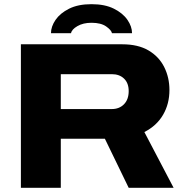

<svg xmlns="http://www.w3.org/2000/svg" viewBox="-20 -899 881 919"><path d="M224 -740Q224 -772 246 -804Q268 -836 311 -857.5Q354 -879 418 -879Q482 -879 525 -857.5Q568 -836 590 -804Q612 -772 612 -740H516Q513 -755 488 -772.5Q463 -790 418 -790Q378 -790 350.5 -774Q323 -758 320 -740ZM80 0V-687H565Q641 -687 691 -657.5Q741 -628 766 -578Q791 -528 791 -468Q791 -402 760.5 -349.5Q730 -297 671 -267L811 0H596L482 -235H271V0ZM271 -377H515Q551 -377 573.5 -400Q596 -423 596 -463Q596 -501 574 -522.5Q552 -544 515 -544H271Z"/></svg>

Font: Archivo SemiExpanded ExtraBold
Style: Regular
Weight: 800
Width: 6
Designer: Hector Gatti
Foundry: Omnibus-Type
Version: Version 2.001; ttfautohint (v1.8.3)